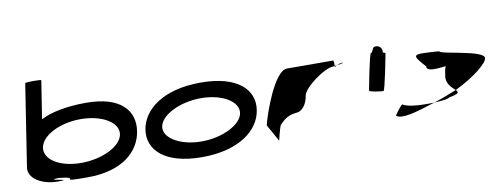

<svg xmlns="http://www.w3.org/2000/svg" viewBox="-65 -1126 3798 1469"><g transform="rotate(-10 1834.5 -391.0)"><path d="M72 -146C60 -66 158 0 288 0C433 0 161 -23 298 -26C485 -6 259 8 517 8C786 8 926 -118 950 -274C974 -430 872 -556 603 -556C454 -556 329 -532 250 -490L296 -785C297 -792 172 -792 171 -784ZM219 -274C233 -366 376 -440 539 -440C703 -440 831 -366 817 -274C803 -184 655 -109 488 -109C322 -109 205 -184 219 -274Z M1015 -274C992 -121 1116 8 1406 8C1696 8 1857 -121 1880 -274C1904 -428 1782 -556 1492 -556C1202 -556 1039 -428 1015 -274ZM1145 -274C1159 -362 1308 -438 1474 -438C1640 -438 1764 -362 1750 -274C1737 -188 1590 -111 1424 -111C1258 -111 1132 -188 1145 -274Z M1935 -145 2008 -14C2007 -6 2035 -135 2046 -135C2057 -142 2091 -194 2171 -201C2223 -201 2259 -258 2268 -318C2277 -378 2445 -501 2513 -501C2513 -501 2518 -502 2526 -503C2527 -520 2526 -546 2520 -546C2520 -546 2304 -547 2162 -547C2064 -547 1952 -225 1935 -145ZM2526 -503C2526 -498 2525 -494 2525 -491C2525 -494 2532 -500 2542 -505C2536 -504 2531 -504 2526 -503ZM2542 -505C2573 -510 2613 -517 2586 -517C2570 -517 2554 -511 2542 -505Z M2752 -272C2750 -260 2847 -249 2860 -249C2872 -249 2923 -518 2925 -530C2926 -534 2918 -538 2905 -541C2907 -548 2908 -556 2905 -564C2899 -588 2872 -602 2848 -594C2842 -594 2833 -578 2824 -554H2817C2804 -554 2754 -284 2752 -272Z M2922 -46C2964 -14 3068 -43 3228 -95C3126 -91 3016 -98 2984 -124C2976 -124 2924 -56 2922 -46ZM3215 -378C3209 -340 3281 -344 3362 -354C3352 -333 3349 -306 3345 -279C3336 -218 3382 -184 3406 -161C3568 -239 3668 -329 3669 -362C3679 -424 3329 -450 3333 -475C3118 -490 3114 -490 3215 -378ZM3228 -95C3295 -98 3345 -105 3346 -114C3427 -128 3427 -140 3406 -161C3347 -137 3289 -114 3228 -95Z"/></g></svg>

Font: Ampere
Style: UltExtIta
Weight: 400
Version: Version 1